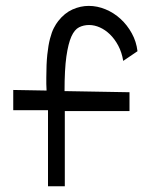

<svg xmlns="http://www.w3.org/2000/svg" viewBox="-20 -655 505 658"><path d="M423.8 -274.4H202.1V-16.6H144.5V-277.3H25.4V-346.7L139.6 -344.7Q138.7 -356.4 138.7 -367.2Q138.7 -377.9 138.7 -388.7Q138.7 -435.5 142.1 -467.8Q145.5 -500 151.4 -522.5Q157.2 -544.9 164.6 -559.1Q171.9 -573.2 179.7 -583Q201.2 -610.4 228.5 -622.6Q255.9 -634.8 284.2 -634.8Q313.5 -634.8 341.8 -623Q370.1 -611.3 393.1 -590.3Q416 -569.3 431.6 -541Q447.3 -512.7 451.2 -479.5L402.3 -446.3Q397.5 -475.6 385.3 -498.5Q373 -521.5 356.9 -537.1Q340.8 -552.7 322.3 -561Q303.7 -569.3 285.2 -569.3Q266.6 -569.3 251 -561.5Q235.4 -553.7 224.6 -529.8Q213.9 -505.9 207.5 -461.4Q201.2 -417 201.2 -342.8L423.8 -338.9Z"/></svg>

Font: Poor Story
Style: Regular
Weight: 400
Designer: YoonDesign Inc.
Foundry: YoonDesign Inc.
Version: Version 3.00